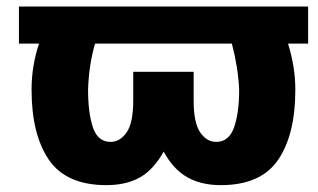

<svg xmlns="http://www.w3.org/2000/svg" viewBox="-20 -548 960 579"><path d="M300.8 10.3Q179.7 10.3 127.4 -66.2Q75.2 -142.6 75.2 -277.3Q75.2 -314.9 81.1 -349.6Q86.9 -384.3 97.7 -416.5H37.1V-528.3H909.2V-416.5H848.6Q858.9 -383.3 864.7 -348.9Q870.6 -314.5 870.6 -277.3Q870.6 -142.1 818.6 -65.9Q766.6 10.3 646 10.3Q586.4 10.3 544.4 -13.7Q502.4 -37.6 473.6 -90.8Q441.9 -34.7 400.6 -12.2Q359.4 10.3 300.8 10.3ZM313.5 -120.1Q341.8 -120.1 361.8 -148.7Q381.8 -177.2 381.8 -245.1V-331.5H564V-245.1Q564 -177.2 583.7 -148.7Q603.5 -120.1 631.8 -120.1Q670.4 -120.1 685.8 -163.8Q701.2 -207.5 701.2 -277.3Q699.7 -311.5 694.1 -346.4Q688.5 -381.3 679.2 -416.5H266.6Q256.8 -382.3 251.7 -347.4Q246.6 -312.5 245.6 -277.3Q245.6 -207 260.3 -163.6Q274.9 -120.1 313.5 -120.1Z"/></svg>

Font: Roboto Slab Black
Style: Regular
Weight: 900
Designer: Google
Version: Version 2.000; ttfautohint (v1.8.1.43-b0c9)